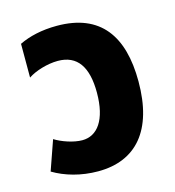

<svg xmlns="http://www.w3.org/2000/svg" viewBox="-91 -639 667 731"><g transform="rotate(-15 242.5 -274.0)"><path d="M208 14C357 14 444 -84 444 -277C444 -456 370 -562 198 -562C138 -562 88 -550 49 -531V-398C77 -417 126 -432 167 -432C244 -432 280 -378 280 -277C280 -169 239 -116 180 -116C145 -116 100 -132 73 -149L32 -32C79 -4 140 14 208 14Z"/></g></svg>

Font: Noto Sans Thai SemCond ExtBd
Style: Regular
Weight: 800
Width: 4
Designer: Monotype Design Team
Foundry: Monotype Imaging Inc.
Version: Version 2.002